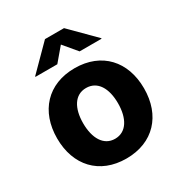

<svg xmlns="http://www.w3.org/2000/svg" viewBox="-181 -898 978 1037"><g transform="rotate(-30 308.0 -379.5)"><path d="M308.1 10.3C476.1 10.3 579.1 -102.5 579.1 -271C579.1 -439.5 476.1 -552.7 308.1 -552.7C140.1 -552.7 37.1 -439.5 37.1 -271C37.1 -102.5 140.1 10.3 308.1 10.3ZM308.1 -112.8C237.3 -112.8 199.7 -178.7 199.7 -271.5C199.7 -365.2 237.3 -429.2 308.1 -429.2C379.4 -429.2 417 -365.2 417 -271.5C417 -178.7 379.4 -112.8 308.1 -112.8ZM238.3 -617.7 308.1 -700.2 377.4 -617.7H514.2V-621.1L367.2 -768.6H248.5L102.1 -621.1V-617.7Z"/></g></svg>

Font: Raveo
Style: Bold
Weight: 700
Designer: Jakub Foglar, Rasmus Andersson (Inter)
Foundry: Jakubfoglar.com
Version: Version 1.100;Glyphs 3.2.3 (3260)